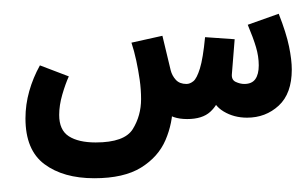

<svg xmlns="http://www.w3.org/2000/svg" viewBox="-20 42 444 279"><path d="M117 301Q72 301 44.5 280.5Q17 260 17 214Q17 194 22.5 174.5Q28 155 38 137L80 153Q75 164 70.5 179.5Q66 195 66 209Q66 231 80 240Q94 249 119 249Q161 249 173 229.5Q185 210 185 186Q185 172 183 158Q181 144 178 130Q175 116 171 104L216 94L228 144Q230 152 235.5 158Q241 164 251 164Q256 164 261 160Q266 156 270.5 141.5Q275 127 278 96L321 99L317 149Q316 158 322.5 161Q329 164 335 164Q346 164 351 157Q356 150 356 137Q356 124 352 110.5Q348 97 340 78L385 62Q396 90 400 109.5Q404 129 404 143Q404 178 385 195.5Q366 213 339 213Q320 213 305 204Q290 195 287 179H300Q297 194 285.5 204.5Q274 215 252 215Q230 215 219.5 204Q209 193 207 180L231 194Q231 221 220.5 245.5Q210 270 185 285.5Q160 301 117 301Z"/></svg>

Font: Farlight84_Sys_V01
Style: Regular
Weight: 400
Designer: Ryoko NISHIZUKA  (kana, bopomofo & ideographs); Paul D. Hunt (Latin, Greek & Cyrillic); Sandoll Communications , Soo-you
Foundry: Adobe
Version: Version 2.004;October 29, 2024;FontCreator 14.0.0.2814 64-bi